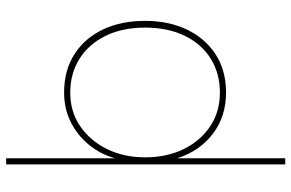

<svg xmlns="http://www.w3.org/2000/svg" viewBox="-182 -563 950 626"><g transform="rotate(-90 293.0 -250.0)"><path d="M70 205V-705H90V-350Q103 -397 133.5 -434.5Q164 -472 207.5 -494Q251 -516 304 -516Q378 -516 430.5 -481.5Q483 -447 510.5 -388Q538 -329 538 -252Q538 -176 510 -116.5Q482 -57 429.5 -22.5Q377 12 304 12Q227 12 170.5 -30.5Q114 -73 90 -147V205ZM304 -8Q366 -8 414 -37.5Q462 -67 489 -122Q516 -177 516 -252Q516 -326 489 -381Q462 -436 414 -466Q366 -496 304 -496Q242 -496 194.5 -463.5Q147 -431 120 -376Q93 -321 93 -252Q93 -181 120 -126Q147 -71 194.5 -39.5Q242 -8 304 -8Z"/></g></svg>

Font: DM Sans Thin
Style: Regular
Weight: 100
Designer: Colophon Foundry, Jonny Pinhorn
Foundry: Colophon Foundry
Version: Version 4.004; ttfautohint (v1.8.4.7-5d5b)